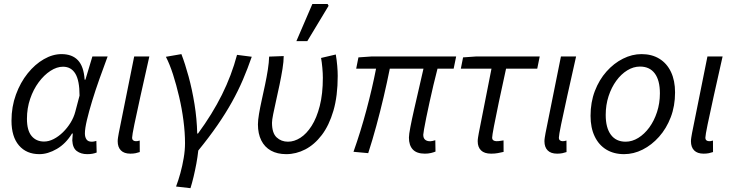

<svg xmlns="http://www.w3.org/2000/svg" viewBox="-20 -774 3747 979"><path d="M180.7 12Q114.8 12 76.7 -32.4Q38.6 -76.8 38.6 -158.5Q38.6 -229.9 61.3 -291.8Q83.9 -353.7 121.2 -400Q158.4 -446.4 203.6 -472.2Q248.7 -498.1 293.7 -498.1Q348.1 -498.1 377.7 -466.5Q407.3 -434.8 411.5 -367.7H415.5L451.1 -486.1H528.8Q507.9 -430.1 487.1 -371.7Q466.3 -313.3 449.8 -259Q433.3 -204.7 423.1 -161.5Q412.9 -118.2 412.9 -93.6Q412.9 -75 420.9 -63.3Q428.9 -51.5 447.5 -51.5Q455.4 -51.5 461.1 -53Q466.9 -54.5 471.3 -55.5L472.9 3.8Q462 7.9 451 9.9Q440 12 424.6 12Q392.7 12 371.6 -3.8Q350.5 -19.5 348.6 -57.8Q348.6 -63.5 349.6 -73.3Q350.5 -83.1 351.2 -93.2H347.2Q315.7 -41.4 269.9 -14.7Q224.1 12 180.7 12ZM204.8 -52.3Q228.9 -52.3 253.8 -65.1Q278.7 -77.9 301.1 -99.8Q323.5 -121.8 340 -148.7Q356.4 -175.6 363.7 -203.5L385.6 -286.5Q385.6 -362.9 364.2 -398.4Q342.8 -433.8 301.3 -433.8Q269.7 -433.8 237.1 -412.6Q204.6 -391.4 177.3 -354.7Q150.1 -318 133.7 -269.9Q117.4 -221.9 117.4 -168.2Q117.4 -109.1 141 -80.7Q164.5 -52.3 204.8 -52.3Z M644.8 9.5Q612.9 9.5 596.5 -7.1Q580.1 -23.6 580.1 -53.8Q580.1 -62.4 581.8 -72.8Q583.5 -83.1 585.6 -95.2L664.2 -486.1H741.5Q716.5 -375.1 696.6 -285.6Q676.6 -196.2 665.2 -140Q653.7 -83.8 653.7 -72.5Q653.7 -62.5 659.2 -58.3Q664.7 -54.1 672.8 -54.1Q676.5 -54.1 681.1 -54.6Q685.7 -55.1 692.4 -57.3L692.7 1.3Q683.5 4.6 671.6 7.1Q659.8 9.5 644.8 9.5Z M877.7 177.1Q889.5 146.1 899.8 108.6Q910.1 71 916.7 31.7Q923.4 -7.6 923.4 -44Q923.4 -98.2 915.4 -159.4Q907.5 -220.7 893.3 -281.1Q879.2 -341.6 862.2 -394.5Q845.1 -447.4 825.9 -484.4L904.9 -498.1Q923.7 -449.7 941.7 -383.7Q959.7 -317.7 971.8 -242.9Q983.9 -168.1 985.6 -93.1H989.6Q1062.3 -192 1111.6 -290.8Q1160.8 -389.7 1188.6 -494.3L1263.7 -484.6Q1242.9 -424.4 1218.5 -367.3Q1194 -310.2 1162.4 -253.4Q1130.8 -196.6 1088.7 -135.6Q1046.6 -74.6 991 -6.4Q987.6 25.9 981.2 60.4Q974.7 95 967 127.5Q959.2 160 951.2 185.5Z M1439.6 12Q1394.1 12 1361.7 -5.9Q1329.3 -23.9 1312.3 -58Q1295.2 -92.1 1295.2 -139.8Q1295.2 -161.2 1300.7 -193.4Q1306.1 -225.5 1314.6 -263.8Q1323 -302.1 1331.5 -341.9Q1339.9 -381.7 1345.7 -418.7Q1351.5 -455.6 1352.3 -485.4L1426.6 -488.1Q1426.6 -460.7 1420.5 -422.9Q1414.4 -385.2 1405.6 -342.9Q1396.8 -300.6 1387.9 -261.4Q1379.1 -222.2 1373 -192Q1366.9 -161.7 1366.9 -148Q1366.9 -95.7 1390.4 -73.6Q1414 -51.5 1448.2 -51.5Q1480.4 -51.5 1511.7 -71.5Q1543 -91.5 1568.9 -132Q1594.8 -172.5 1610.5 -233.9Q1626.2 -295.3 1626.2 -377.6Q1626.2 -400.1 1623.6 -428.5Q1621 -457 1617.1 -478.5L1692.2 -496.1Q1697.2 -466.7 1699.6 -438Q1702 -409.4 1702 -386.9Q1702 -284.6 1680.1 -209.5Q1658.1 -134.3 1620.7 -85.4Q1583.3 -36.4 1536.6 -12.2Q1489.8 12 1439.6 12ZM1491.3 -564.4 1572.7 -753.6H1650.5L1655.5 -744.4L1547 -564.4Z M2146.4 9.5Q2104.7 9.5 2084.9 -11.8Q2065.1 -33 2065.1 -72.3Q2065.1 -88 2072.5 -126.2Q2079.8 -164.5 2091.5 -215.7Q2103.2 -266.8 2115.8 -321.4Q2128.5 -375.9 2139.3 -424H1967.6Q1953.5 -353.4 1936.1 -279.3Q1918.7 -205.2 1898.9 -132.5Q1879.2 -59.7 1857.5 6.9L1782.4 0Q1819.2 -103.5 1848.7 -214.2Q1878.3 -324.8 1897.5 -424H1796.2L1807.6 -481.4L1875.3 -486.1H2305.9L2293.2 -424H2210.9Q2200.4 -384.4 2190 -340Q2179.7 -295.7 2170.2 -252.8Q2160.7 -209.9 2153.5 -174.2Q2146.3 -138.5 2142.2 -115.2Q2138.2 -92 2138.2 -87Q2138.2 -70.2 2147.3 -62Q2156.5 -53.7 2173.8 -53.7Q2178.8 -53.7 2185.1 -55.2Q2191.3 -56.7 2199.6 -59L2200.6 -1.1Q2191.7 2.6 2177.6 6.1Q2163.6 9.5 2146.4 9.5Z M2484.3 9.5Q2449.9 9.5 2432.9 -7.1Q2415.8 -23.6 2415.8 -53.8Q2415.8 -62.4 2417.5 -72.8Q2419.2 -83.1 2421.3 -95.2L2486.1 -424H2329.8L2341.2 -481.4L2408.2 -486.1H2732L2719.4 -424H2560.4Q2539.4 -329.1 2523.5 -253Q2507.5 -177 2498.5 -129.5Q2489.5 -82.1 2489.5 -72.5Q2489.5 -62.5 2495.9 -58.3Q2502.3 -54.1 2511.7 -54.1Q2522.3 -54.1 2530.7 -55.6Q2539.1 -57.1 2547.5 -58.1L2547.8 0.5Q2533.1 3.9 2518.2 6.7Q2503.4 9.5 2484.3 9.5Z M2820.8 9.5Q2788.9 9.5 2772.5 -7.1Q2756.1 -23.6 2756.1 -53.8Q2756.1 -62.4 2757.8 -72.8Q2759.5 -83.1 2761.6 -95.2L2840.2 -486.1H2917.5Q2892.5 -375.1 2872.6 -285.6Q2852.6 -196.2 2841.2 -140Q2829.7 -83.8 2829.7 -72.5Q2829.7 -62.5 2835.2 -58.3Q2840.7 -54.1 2848.8 -54.1Q2852.5 -54.1 2857.1 -54.6Q2861.7 -55.1 2868.4 -57.3L2868.7 1.3Q2859.5 4.6 2847.6 7.1Q2835.8 9.5 2820.8 9.5Z M3162.1 12Q3109.7 12 3071.3 -11.5Q3033 -34.9 3012.1 -78.8Q2991.2 -122.6 2991.2 -183.4Q2991.2 -252.6 3013.1 -309.9Q3035.1 -367.3 3072.6 -409.4Q3110.2 -451.6 3156.6 -474.8Q3202.9 -498.1 3251.2 -498.1Q3303.6 -498.1 3341.9 -474.6Q3380.3 -451.2 3401.2 -407.3Q3422.1 -363.5 3422.1 -302.7Q3422.1 -233.5 3400.1 -176.2Q3378.1 -118.8 3340.6 -76.7Q3303.1 -34.5 3257 -11.3Q3210.9 12 3162.1 12ZM3170 -51.5Q3203.4 -51.5 3234.7 -70.9Q3266 -90.3 3290.8 -124.1Q3315.5 -158 3330.1 -202.7Q3344.8 -247.5 3344.8 -298.2Q3344.8 -364.6 3318.6 -399.6Q3292.5 -434.6 3243.3 -434.6Q3209.9 -434.6 3178.6 -415.4Q3147.2 -396.2 3122.5 -362.3Q3097.8 -328.5 3083.1 -283.7Q3068.5 -239 3068.5 -187.9Q3068.5 -122.4 3094.8 -87Q3121.1 -51.5 3170 -51.5Z M3567.8 9.5Q3535.9 9.5 3519.5 -7.1Q3503.1 -23.6 3503.1 -53.8Q3503.1 -62.4 3504.8 -72.8Q3506.5 -83.1 3508.6 -95.2L3587.2 -486.1H3664.5Q3639.5 -375.1 3619.6 -285.6Q3599.6 -196.2 3588.2 -140Q3576.7 -83.8 3576.7 -72.5Q3576.7 -62.5 3582.2 -58.3Q3587.7 -54.1 3595.8 -54.1Q3599.5 -54.1 3604.1 -54.6Q3608.7 -55.1 3615.4 -57.3L3615.7 1.3Q3606.5 4.6 3594.6 7.1Q3582.8 9.5 3567.8 9.5Z"/></svg>

Font: Source Sans 3 VF
Style: Italic
Weight: 200
Italic angle: -11°
Designer: Paul D. Hunt
Foundry: Adobe Systems Incorporated
Version: Version 3.042;hotconv 1.0.118;makeotfexe 2.5.65603